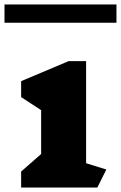

<svg xmlns="http://www.w3.org/2000/svg" viewBox="-59 -834 538 854"><path d="M374 0H35V-71L124 -149V-344L35 -402V-473L246 -562H324V-108L414 -80ZM-39 -814H459V-733H-39Z"/></svg>

Font: Inknut Antiqua Black
Style: Regular
Weight: 900
Designer: Claus Eggers Sørensen
Foundry: Claus Eggers Sørensen
Version: Version 1.003; ttfautohint (v1.8.2) -l 8 -r 50 -G 200 -x 14 